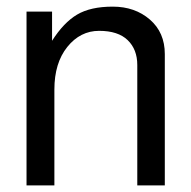

<svg xmlns="http://www.w3.org/2000/svg" viewBox="-20 -559 577 579"><path d="M60 -524H137V-436Q172 -491 212.5 -515Q253 -539 320 -539Q387 -539 432 -500Q477 -461 477 -396V0H394V-363Q394 -410 365 -438Q336 -466 279 -466Q222 -466 183 -417.5Q144 -369 144 -289V0H60Z"/></svg>

Font: Autonym
Style: Regular
Weight: 500
Version: Version 1.0.20131126